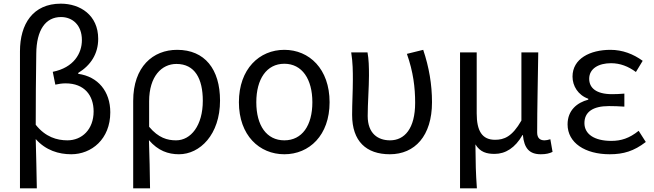

<svg xmlns="http://www.w3.org/2000/svg" viewBox="-20 -829 3568 1048"><path d="M89 199H181C179 108 178 22 175 -70C230 -8 301 13 369 13C479 13 582 -69 582 -216C582 -330 515 -411 407 -426V-431C476 -473 516 -536 516 -617C516 -747 417 -809 312 -809C160 -809 89 -698 89 -549ZM348 -63C291 -63 228 -81 175 -148C175 -279 176 -407 178 -536C179 -666 229 -736 313 -736C374 -736 427 -694 427 -610C427 -538 383 -460 268 -437L282 -367C300 -371 319 -374 338 -374C441 -374 491 -308 491 -221C491 -122 427 -63 348 -63Z M707 199H799C798 103 796 34 793 -64C843 -6 898 13 957 13C1071 13 1181 -94 1181 -280C1181 -451 1098 -557 947 -557C815 -557 707 -465 707 -278ZM941 -63C894 -63 845 -76 794 -137V-276C794 -413 863 -480 943 -480C1044 -480 1087 -399 1087 -279C1087 -144 1022 -63 941 -63Z M1532 13C1668 13 1779 -90 1779 -271C1779 -453 1668 -557 1532 -557C1396 -557 1284 -453 1284 -271C1284 -90 1396 13 1532 13ZM1532 -63C1435 -63 1379 -144 1379 -271C1379 -397 1435 -481 1532 -481C1629 -481 1685 -397 1685 -271C1685 -144 1629 -63 1532 -63Z M2108 13C2244 13 2338 -87 2338 -271C2338 -368 2322 -462 2290 -557L2201 -535C2236 -436 2246 -351 2246 -268C2246 -127 2188 -63 2109 -63C2044 -63 1987 -99 1987 -196C1987 -263 1994 -355 1994 -416C1994 -464 1993 -505 1986 -543H1897C1906 -486 1906 -438 1906 -394C1906 -330 1902 -266 1902 -202C1902 -58 1979 13 2108 13Z M2491 199H2583C2577 114 2576 66 2575 -41C2601 2 2637 11 2680 11C2739 11 2792 -22 2832 -92H2834C2841 -19 2870 13 2932 13C2961 13 2980 8 2996 0L2984 -69C2971 -65 2961 -63 2952 -63C2928 -63 2912 -75 2912 -106C2912 -237 2916 -396 2918 -543H2826V-171C2775 -82 2731 -66 2682 -66C2611 -66 2582 -115 2582 -210V-543H2491Z M3308 13C3383 13 3440 -4 3505 -54L3466 -115C3415 -74 3370 -60 3317 -60C3224 -60 3170 -97 3170 -157C3170 -217 3215 -250 3304 -250C3331 -250 3357 -249 3388 -247V-318C3362 -316 3342 -315 3321 -315C3233 -315 3196 -350 3196 -399C3196 -455 3248 -484 3315 -484C3365 -484 3409 -467 3451 -436L3488 -497C3437 -534 3378 -557 3312 -557C3201 -557 3105 -509 3105 -411C3105 -360 3135 -310 3191 -290V-285C3130 -269 3078 -227 3078 -150C3078 -49 3174 13 3308 13Z"/></svg>

Font: Noto Sans CJK TC Regular
Style: Regular
Weight: 400
Designer: Ryoko NISHIZUKA (kana & ideographs); Paul D. Hunt (Latin, Greek & Cyrillic); Wenlong ZHANG (bopomofo); Sandoll Communica
Foundry: Adobe Systems Incorporated
Version: Version 1.001;PS 1.001;hotconv 1.0.78;makeotf.lib2.5.61930